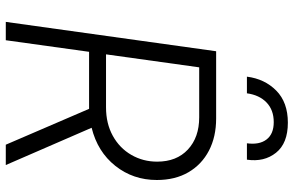

<svg xmlns="http://www.w3.org/2000/svg" viewBox="-200 -840 1039 680"><g transform="rotate(90 320.0 -499.5)"><path d="M57 0 161 -745H399Q464 -745 513 -719.5Q562 -694 589.5 -647Q617 -600 617 -535Q617 -451 567 -388Q517 -325 432 -304L564 0H492L365 -295H163L122 0ZM172 -355H360Q417 -355 460.5 -379Q504 -403 528 -444.5Q552 -486 552 -536Q552 -605 509 -645Q466 -685 395 -685H218ZM251 -854Q259 -917 300.5 -958Q342 -999 414 -999Q487 -999 520.5 -957Q554 -915 545 -854H487Q493 -898 473.5 -923.5Q454 -949 412 -949Q369 -949 342.5 -923.5Q316 -898 310 -854Z"/></g></svg>

Font: Plus Jakarta Sans Light
Style: Italic
Weight: 300
Italic angle: -8°
Designer: Gumpita Rahayu
Foundry: Tokotype
Version: Version 2.071; ttfautohint (v1.8.4.7-5d5b);gftools[0.9.29]